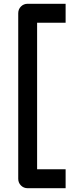

<svg xmlns="http://www.w3.org/2000/svg" viewBox="-20 -868 395 1013"><path d="M326.2 -748H175.8V24.9H326.2V125H126Q105 125 90.6 110.6Q76.2 96.2 76.2 75.2V-797.9Q76.2 -819.3 90.6 -833.7Q105 -848.1 126 -848.1H326.2Z"/></svg>

Font: Bruno Ace
Style: Regular
Weight: 400
Designer: Astigmatic (AOETI)
Foundry: Astigmatic (AOETI)
Version: Version 1.000